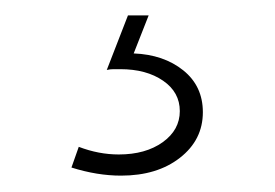

<svg xmlns="http://www.w3.org/2000/svg" viewBox="-20 -23 349 244"><path d="M70.8 189.9 80.1 163.6Q105.5 173.3 130.9 173.3Q165 173.3 186.8 157.7Q208.5 142.1 208.5 118.2Q208.5 94.2 187.3 79.6Q166 64.9 132.8 64.9Q128.4 64.9 124.3 64.9Q120.1 64.9 115.7 65.9L142.6 -3.4H168.9L149.9 44.9Q188 46.4 212.9 66.4Q237.8 86.4 237.8 119.6Q237.8 154.8 208.7 177.5Q179.7 200.2 133.8 200.2Q103.5 200.2 70.8 189.9Z"/></svg>

Font: Kumbh Sans ExtraLight
Style: Regular
Weight: 250
Version: Version 1.005